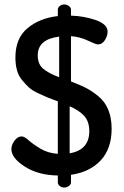

<svg xmlns="http://www.w3.org/2000/svg" viewBox="-20 -788 555 860"><path d="M239 29V-2Q152 -3 91.5 -41.5Q31 -80 31 -120Q31 -139 45 -158Q59 -177 77 -177Q89 -177 108.5 -159.5Q128 -142 161.5 -122Q195 -102 239 -99V-334Q209 -345 193 -351.5Q177 -358 150.5 -370.5Q124 -383 109.5 -396.5Q95 -410 79 -429Q63 -448 56 -473.5Q49 -499 49 -530Q49 -617 103.5 -662Q158 -707 239 -716V-745Q239 -754 247.5 -761Q256 -768 268 -768Q279 -768 288.5 -761Q298 -754 298 -745V-718Q359 -716 410.5 -697.5Q462 -679 462 -646Q462 -628 450 -608.5Q438 -589 418 -589Q410 -589 374 -606Q338 -623 298 -626V-423Q338 -408 364.5 -394.5Q391 -381 420.5 -357Q450 -333 465 -296.5Q480 -260 480 -211Q480 -122 431 -69.5Q382 -17 298 -5V29Q298 38 288.5 45Q279 52 268 52Q256 52 247.5 45Q239 38 239 29ZM380 -200Q380 -244 357 -269Q334 -294 292 -312V-101Q380 -117 380 -200ZM149 -540Q149 -501 173 -480.5Q197 -460 245 -442V-624Q149 -612 149 -540Z"/></svg>

Font: Dosis
Style: SemiBold
Weight: 600
Designer: Edgar Tolentino, Pablo Impallari, Igino Marini
Foundry: Edgar Tolentino, Pablo Impallari, Igino Marini
Version: Version 1.007